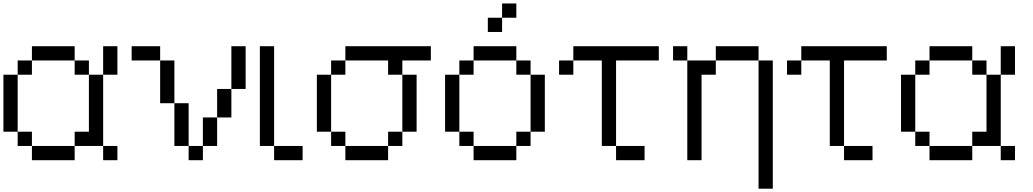

<svg xmlns="http://www.w3.org/2000/svg" viewBox="-20 -937 6040 1123"><path d="M0 -166.7V-500H83.3V-166.7ZM166.7 -166.7V-83.3H83.3V-166.7ZM166.7 -83.3H416.7V0H166.7ZM166.7 -583.3V-500H83.3V-583.3ZM166.7 -666.7H416.7V-583.3H166.7ZM500 -166.7V-500H583.3V-83.3H416.7V-166.7ZM500 -583.3V-500H416.7V-583.3ZM666.7 -83.3V0H583.3V-83.3ZM666.7 -500H583.3V-666.7H666.7Z M1416.7 -416.7H1333.3V-666.7H1416.7ZM750 -583.3V-666.7H916.7V-583.3ZM916.7 -333.3V-583.3H1000V-333.3ZM1000 -83.3V-333.3H1083.3V-83.3ZM1083.3 -83.3H1166.7V0H1083.3ZM1166.7 -83.3V-250H1250V-83.3ZM1250 -416.7H1333.3V-250H1250Z M1500 -83.3V-666.7H1583.3V-83.3ZM1583.3 -83.3H1750V0H1583.3Z M1833.3 -166.7V-500H1916.7V-166.7ZM2000 -166.7V-83.3H1916.7V-166.7ZM2000 -83.3H2250V0H2000ZM2000 -583.3V-500H1916.7V-583.3ZM2000 -666.7H2500V-583.3H2333.3V-500H2250V-583.3H2000ZM2333.3 -166.7V-83.3H2250V-166.7ZM2333.3 -500H2416.7V-166.7H2333.3Z M2583.3 -166.7V-500H2666.7V-166.7ZM2750 -166.7V-83.3H2666.7V-166.7ZM2750 -83.3H3000V0H2750ZM2750 -583.3V-500H2666.7V-583.3ZM2750 -666.7H3000V-583.3H2750ZM2916.7 -833.3V-750H2833.3V-833.3ZM2916.7 -916.7H3000V-833.3H2916.7ZM3083.3 -166.7V-83.3H3000V-166.7ZM3083.3 -583.3V-500H3000V-583.3ZM3083.3 -500H3166.7V-166.7H3083.3Z M3250 -500V-583.3H3333.3V-500ZM3333.3 -583.3V-666.7H3833.3V-583.3H3583.3V-83.3H3500V-583.3ZM3583.3 -83.3H3750V0H3583.3Z M3916.7 -583.3V-666.7H4000V-583.3ZM4000 0V-583.3H4166.7V-500H4083.3V0ZM4166.7 -583.3V-666.7H4416.7V-583.3ZM4416.7 166.7V-583.3H4500V166.7Z M4583.3 -500V-583.3H4666.7V-500ZM4666.7 -583.3V-666.7H5166.7V-583.3H4916.7V-83.3H4833.3V-583.3ZM4916.7 -83.3H5083.3V0H4916.7Z M5250 -166.7V-500H5333.3V-166.7ZM5416.7 -166.7V-83.3H5333.3V-166.7ZM5416.7 -83.3H5666.7V0H5416.7ZM5416.7 -583.3V-500H5333.3V-583.3ZM5416.7 -666.7H5666.7V-583.3H5416.7ZM5750 -166.7V-500H5833.3V-83.3H5666.7V-166.7ZM5750 -583.3V-500H5666.7V-583.3ZM5916.7 -83.3V0H5833.3V-83.3ZM5916.7 -500H5833.3V-666.7H5916.7Z"/></svg>

Font: Galmuri11 Regular
Style: Regular
Weight: 400
Designer: Minseo Lee (Quiple)
Version: Version 2.356;hotconv 1.1.0;makeotfexe 2.6.0 DEVELOPMENT